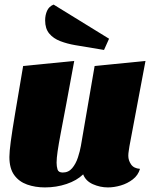

<svg xmlns="http://www.w3.org/2000/svg" viewBox="-20 -798 669 838"><path d="M176 20Q134 20 98.5 7.5Q63 -5 42 -34Q21 -63 21 -113Q21 -135 27 -180.5Q33 -226 46.5 -306Q60 -386 81 -510L304 -532Q284 -422 269.5 -345.5Q255 -269 245.5 -219Q236 -169 231.5 -138Q227 -107 227 -88Q227 -72 231 -58.5Q235 -45 254 -45Q279 -45 295 -64Q311 -83 320 -110.5Q329 -138 333 -161L393 -510L615 -532L545 -160Q544 -152 542 -140Q540 -128 540 -118Q540 -98 552 -80.5Q564 -63 591 -61Q583 -33 559.5 -15Q536 3 507 11.5Q478 20 451 20Q417 20 385.5 6Q354 -8 343 -37Q315 -10 270.5 5Q226 20 176 20ZM434 -580 308 -601Q273 -607 243 -618.5Q213 -630 195 -651.5Q177 -673 177 -709Q177 -732 185.5 -751Q194 -770 214 -778L456 -629Z"/></svg>

Font: Sansita Swashed Black
Style: Regular
Weight: 900
Designer: Pablo Cosgaya
Foundry: Omnibus-Type
Version: Version 1.003; ttfautohint (v1.8.3)